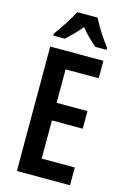

<svg xmlns="http://www.w3.org/2000/svg" viewBox="-139 -1000 700 1064"><g transform="rotate(15 211.5 -468.5)"><path d="M283 -937H166C148 -898 104 -832 72 -789V-777H138C159 -797 195 -830 224 -867C252 -831 287 -800 312 -777H377V-789C341 -836 304 -893 283 -937ZM376 0V-102H186V-321H363V-422H186V-614H376V-714H71V0Z"/></g></svg>

Font: Noto Sans Gujarati ExtraCondensed SemiBold
Style: Regular
Weight: 600
Width: 2
Designer: Jelle Bosma - Monotype Design Team, Universal Thirst
Foundry: Monotype Imaging Inc.
Version: Version 2.106